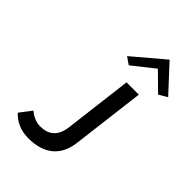

<svg xmlns="http://www.w3.org/2000/svg" viewBox="-283 -1107 1226 1226"><g transform="rotate(45 330.5 -493.5)"><path d="M290 -814 339 -780 486 -896 604 -780 661 -814 498 -990ZM198 2C203 3 209 3 216 3C355 3 440 -64 456 -198L517 -693H406L349 -229C338 -142 289 -104 216 -104C171 -103 132 -129 113 -145L52 -65C70 -45 119 -1 196 2Z"/></g></svg>

Font: Bluebird
Style: LiObl
Weight: 300
Designer: Jasper
Foundry: Cannot Into Space Fonts
Version: Version 0.98